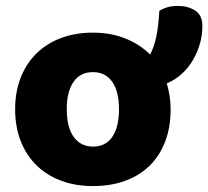

<svg xmlns="http://www.w3.org/2000/svg" viewBox="-20 -611 702 647"><path d="M555 -243Q555 -181 536 -132.5Q517 -84 482.5 -51Q448 -18 400 -1Q352 16 293 16Q234 16 186 -2Q138 -20 103.5 -53.5Q69 -87 50 -135Q31 -183 31 -243Q31 -302 50 -350Q69 -398 103.5 -431.5Q138 -465 186 -483Q234 -501 293 -501Q353 -501 402 -481.5Q451 -462 486 -427Q500 -455 507 -489Q514 -523 517 -575Q531 -583 545.5 -587Q560 -591 581 -591Q613 -591 637.5 -575.5Q662 -560 662 -523Q662 -494 654 -465Q646 -436 631 -410Q616 -384 593.5 -363Q571 -342 542 -330Q548 -310 551.5 -288Q555 -266 555 -243ZM205 -243Q205 -182 228.5 -149.5Q252 -117 294 -117Q336 -117 358.5 -150Q381 -183 381 -243Q381 -303 358 -335.5Q335 -368 293 -368Q251 -368 228 -335.5Q205 -303 205 -243Z"/></svg>

Font: Baloo Tammudu
Style: Regular
Weight: 400
Designer: Omkar Shende and Ek Type
Foundry: Ek Type
Version: Version 1.443;PS 1.000;hotconv 16.6.51;makeotf.lib2.5.65220;